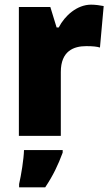

<svg xmlns="http://www.w3.org/2000/svg" viewBox="-20 -583 475 824"><path d="M371 -563C311 -563 258 -516 232 -465H223L196 -553H61V0H241V-274C241 -364 296 -385 350 -385C379 -385 396 -383 409 -379L425 -557C410 -560 389 -563 371 -563ZM249 72V61H83C82 100 71 168 62 207V221H174C208 170 229 126 249 72Z"/></svg>

Font: Noto Sans Devanagari UI SemiCondensed Black
Style: Regular
Weight: 900
Width: 4
Designer: Jelle Bosma - Monotype Design Team
Foundry: Monotype Imaging Inc.
Version: Version 2.004